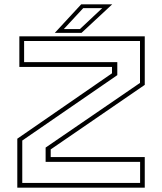

<svg xmlns="http://www.w3.org/2000/svg" viewBox="-20 -868 750 888"><path d="M60 0V-226.5L498 -529V-558.5H69.5V-700H649.5V-475.5L214.5 -177V-141.5H649.5V0ZM83 -22H628V-119.5H191V-185.5L627.5 -484.5V-678.5H91.5V-580.5H522.5V-520.5L83 -218ZM233.5 -716 355.5 -848H499L357 -716ZM275 -733.5H349.5L453 -830.5H365Z"/></svg>

Font: Tourney Expanded ExtraLight
Style: Regular
Weight: 200
Width: 7
Designer: Tyler Finck
Foundry: Etcetera Type Co
Version: Version 1.010; ttfautohint (v1.8.3)